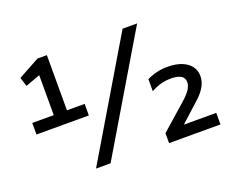

<svg xmlns="http://www.w3.org/2000/svg" viewBox="-114 -894 1325 1092"><g transform="rotate(-20 549.0 -348.0)"><path d="M363 -368V-298H46V-368H176V-610L90 -578H87L71 -629V-632L199 -702H256V-368ZM800 -696 386 0H298L712 -696ZM1049 -64V6H738V-55L740 -56L890 -188Q926 -220 940 -242.5Q954 -265 954 -285Q954 -336 873 -336Q809 -336 752 -303V-376Q810 -405 877 -405Q950 -405 993 -374.5Q1036 -344 1036 -291Q1036 -231 972 -172L853 -64Z"/></g></svg>

Font: Amiko
Style: Regular
Weight: 400
Designer: Pablo Impallari, Rodrigo Fuenzalida, Andres Torresi
Foundry: Impallari Type
Version: Version 1.001; ttfautohint (v1.3)